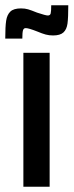

<svg xmlns="http://www.w3.org/2000/svg" viewBox="-57 -711 280 731"><path d="M32 0V-510H132V0ZM23 -679Q38 -679 50 -675.5Q62 -672 84 -663Q117 -652 125 -652Q134 -652 136 -660Q138 -668 138 -691H203Q203 -644 200 -621.5Q197 -599 184.5 -587.5Q172 -576 145 -576Q130 -576 117 -579.5Q104 -583 85 -591Q52 -604 41 -604Q33 -604 30.5 -595.5Q28 -587 28 -564H-37Q-37 -610 -33.5 -632.5Q-30 -655 -17.5 -667Q-5 -679 23 -679Z"/></svg>

Font: Saira Ultra Condensed
Style: Bold
Weight: 700
Width: 1
Designer: Hector Gatti with collaboration of the Omnibus-Type team
Foundry: Omnibus-Type
Version: Version 1.001; ttfautohint (v1.8)